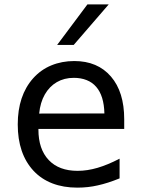

<svg xmlns="http://www.w3.org/2000/svg" viewBox="-20 -837 642 871"><path d="M314.5 -633.3 473.1 -816.9H376.5L239.3 -633.3ZM423.8 3.9Q468.8 -5.9 522.5 -27.8V-117.2Q469.2 -89.4 422.6 -75.7Q376 -62 332 -62Q247.6 -62 201.2 -110.8Q154.3 -160.2 154.3 -249V-252H543.5V-295.9Q543.5 -419.9 483.4 -489.7Q422.9 -560.1 316.9 -560.1Q260.7 -560.1 213.1 -540.5Q165.5 -521 130.4 -481.9Q60.5 -403.3 60.5 -272.5Q60.5 -139.2 132.3 -62Q167.5 -24.4 217.5 -5.1Q267.6 14.2 330.6 14.2Q379.9 14.2 423.8 3.9ZM314.9 -483.9Q347.2 -483.9 373 -473.6Q398.9 -463.4 416.5 -442.9Q451.7 -402.3 453.6 -322.3L157.7 -321.8Q162.6 -372.1 183.3 -408.4Q204.1 -444.8 237.8 -464.4Q271.5 -483.9 314.9 -483.9Z"/></svg>

Font: Hack Dev
Style: Regular
Weight: 400
Designer: Christopher Simpkins
Foundry: Christopher Simpkins
Version: Version 2.0315